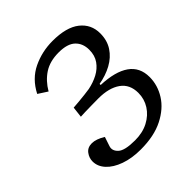

<svg xmlns="http://www.w3.org/2000/svg" viewBox="-196 -852 1001 1001"><g transform="rotate(-45 304.5 -352.0)"><path d="M95 -576Q133 -650 201 -682.5Q269 -715 347 -715Q448 -715 499.5 -674.5Q551 -634 551 -567Q551 -515 526 -477Q501 -439 458 -415.5Q415 -392 362 -383V-375Q465 -371 518.5 -333.5Q572 -296 572 -224Q572 -164 538.5 -110.5Q505 -57 438 -23Q371 11 272 11Q207 11 156.5 -7Q106 -25 78 -55.5Q50 -86 50 -123Q50 -149 66.5 -171Q83 -193 114 -193Q146 -193 186 -168L169 -117Q160 -90 184.5 -67Q209 -44 285 -44Q341 -44 383 -66Q425 -88 448.5 -125Q472 -162 472 -207Q472 -270 427 -302Q382 -334 304 -334Q281 -334 254 -333.5Q227 -333 204.5 -332.5Q182 -332 172 -331L179 -391Q193 -392 217 -394Q241 -396 265.5 -399Q290 -402 303 -404Q343 -412 376 -429.5Q409 -447 429.5 -476Q450 -505 450 -547Q450 -594 420.5 -622Q391 -650 327 -650Q262 -650 218.5 -621.5Q175 -593 146 -543Z"/></g></svg>

Font: Literata 7pt
Style: Italic
Weight: 400
Italic angle: -2°
Designer: Latin by Veronika Burian and Jose Scaglione. Greek by Irene Vlachou. Cyrillic by Vera Evstafieva
Foundry: TypeTogether
Version: Version 3.002